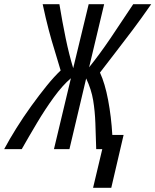

<svg xmlns="http://www.w3.org/2000/svg" viewBox="-71 -713 743 918"><path d="M374 185 418 0H389Q387 -68 385 -124.5Q383 -181 374.5 -233Q366 -285 341 -338L261 0H187L268 -339Q228 -305 186.5 -248Q145 -191 106 -125.5Q67 -60 33 0H-51Q-26 -47 7.5 -100.5Q41 -154 78.5 -206Q116 -258 152 -302.5Q188 -347 219 -376Q205 -425 190.5 -471Q176 -517 162 -570Q148 -623 133 -693H213Q227 -608 243 -530.5Q259 -453 279 -387L353 -693H427L355 -391Q405 -453 457.5 -530.5Q510 -608 566 -693H652Q604 -624 563 -569.5Q522 -515 484 -466Q446 -417 407 -366Q431 -314 446 -234.5Q461 -155 466 -68H520L461 185Z"/></svg>

Font: Ubuntu Sans Mono
Style: Italic
Weight: 400
Italic angle: -13.5°
Monospace: yes
Designer: Dalton Maag Ltd
Foundry: Dalton Maag Ltd
Version: Version 1.006